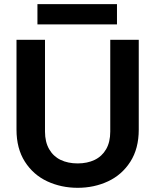

<svg xmlns="http://www.w3.org/2000/svg" viewBox="-20 -890 742 917"><path d="M58.8 -270.7V-700H194.9V-261.6Q194.9 -212.2 214.6 -177.8Q234.3 -143.4 269.4 -126.4Q304.6 -109.5 351 -109.5Q396.9 -109.5 432.1 -126.4Q467.3 -143.4 487 -177.6Q506.6 -211.7 506.6 -261.6V-700H642.7V-270.7Q642.7 -180.6 602.7 -117.9Q562.6 -55.1 496.1 -24Q429.6 7 351 7Q272.4 7 205.6 -24Q138.9 -55.1 98.8 -117.9Q58.8 -180.6 58.8 -270.7ZM158.8 -870.3H538.7V-773.5H158.8Z"/></svg>

Font: AF Albert Sans Medium
Style: Regular
Weight: 500
Designer: Andreas Rasmussen
Foundry: a.Foundry
Version: Version 1.300;Glyphs 3.2 (3231)